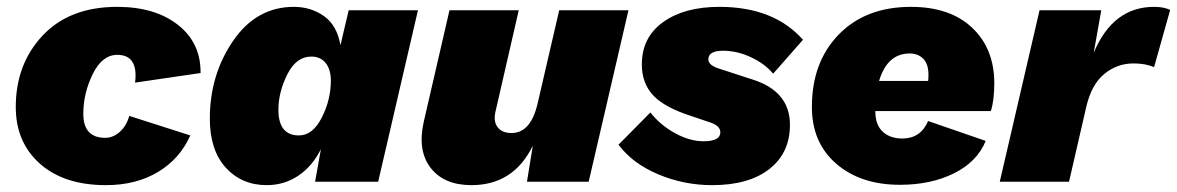

<svg xmlns="http://www.w3.org/2000/svg" viewBox="-20 -530 3433 560"><path d="M289 10Q167 10 96.5 -52.5Q26 -115 26 -218Q26 -343 104.5 -426.5Q183 -510 322 -510Q432 -510 499 -457.5Q566 -405 565 -317L374 -289Q384 -370 322 -370Q278 -370 250.5 -314Q223 -258 223 -198Q223 -128 287 -128Q310 -128 329.5 -145.5Q349 -163 357 -192L535 -135Q505 -67 441 -28.5Q377 10 289 10Z M758 10Q685 10 638.5 -41Q592 -92 592 -184Q592 -312 660 -411Q728 -510 837 -510Q887 -510 925 -483Q963 -456 973 -398L997 -500H1199L1083 0H899L916 -95Q891 -45 850 -17.5Q809 10 758 10ZM852 -135Q892 -135 918.5 -187Q945 -239 945 -295Q945 -327 930 -346Q915 -365 888 -365Q844 -365 818 -313Q792 -261 792 -210Q792 -135 852 -135Z M1611 -500H1813L1697 0H1517L1534 -105Q1478 10 1355 10Q1275 10 1236 -40.5Q1197 -91 1216 -175L1291 -500H1493L1426 -208Q1418 -177 1431 -159.5Q1444 -142 1472 -142Q1528 -142 1548 -228Z M1784 -108 1877 -202Q1906 -165 1949 -141.5Q1992 -118 2032 -118Q2081 -118 2081 -144Q2081 -164 2048 -174L1998 -191Q1919 -216 1885.5 -251.5Q1852 -287 1852 -342Q1852 -421 1914 -465.5Q1976 -510 2078 -510Q2237 -510 2322 -414L2235 -315Q2211 -344 2170.5 -363Q2130 -382 2089 -382Q2046 -382 2046 -357Q2046 -339 2080 -329L2172 -299Q2284 -265 2284 -166Q2284 -84 2224 -37Q2164 10 2057 10Q1975 10 1900 -21.5Q1825 -53 1784 -108Z M2880 -287Q2880 -238 2870 -206H2533Q2533 -166 2554.5 -146Q2576 -126 2612 -126Q2665 -126 2687 -177L2855 -119Q2830 -58 2762.5 -24.5Q2695 9 2605 9Q2490 9 2419 -52.5Q2348 -114 2348 -218Q2348 -349 2426.5 -429.5Q2505 -510 2637 -510Q2751 -510 2815.5 -449Q2880 -388 2880 -287ZM2633 -374Q2568 -374 2544 -294H2687Q2688 -300 2688 -312Q2688 -343 2673 -358.5Q2658 -374 2633 -374Z M3346 -510Q3375 -510 3393 -501L3346 -334Q3322 -345 3286 -345Q3238 -345 3200.5 -314Q3163 -283 3148 -217L3098 0H2896L3012 -500H3192L3170 -376Q3226 -510 3346 -510Z"/></svg>

Font: Elaine Sans ExtraBold
Style: Italic
Weight: 800
Italic angle: -13°
Designer: Wei Huang
Foundry: Wei Huang
Version: Version 2.001;December 24, 2019;FontCreator 12.0.0.2547 64-b